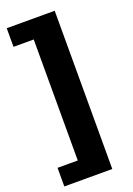

<svg xmlns="http://www.w3.org/2000/svg" viewBox="-166 -785 699 1008"><g transform="rotate(-20 184.0 -281.0)"><path d="M278 -723H10V-619H123V57H10V161H278Z"/></g></svg>

Font: Public Sans Black
Style: Regular
Weight: 900
Designer: The Public Sans Project Authors: Dan O. Williams and USWDS (Libre Franklin designed by Pablo Impallari and Rodrigo Fuenz
Version: Version 1.007